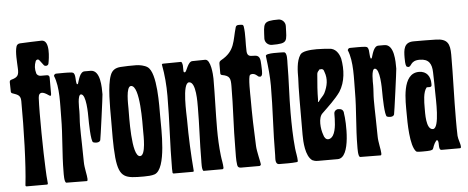

<svg xmlns="http://www.w3.org/2000/svg" viewBox="-49 -837 2335 957"><g transform="rotate(-5 1118.5 -358.5)"><path d="M148 -618C150 -622 154 -625 158 -625C162 -625 165 -623 167 -620L186 -595C189 -591 193 -590 197 -590C203 -590 209 -594 210 -600C215 -624 230 -718 185 -717C151 -716 116 -715 78 -713C69 -713 61 -707 59 -699C50 -671 55 -622 56 -591C58 -556 52 -545 18 -536C12 -534 10 -530 10 -524L11 -476C11 -473 13 -471 16 -469C38 -460 59 -459 59 -426C60 -286 55 -108 43 -6C43 -2 45 0 49 0H149C154 0 155 -2 155 -6C152 -32 151 -56 150 -80C146 -160 143 -358 147 -434C148 -450 154 -458 165 -458C173 -458 184 -453 198 -443C206 -437 210 -438 210 -449V-530C210 -539 205 -543 196 -543H166C157 -543 147 -549 145 -558C139 -579 140 -598 148 -618Z M238 -56C238 -48 236 -1 248 -1L350 0L353 -2C353 -4 354 -7 354 -10C354 -27 343 -67 343 -96C343 -157 340 -218 340 -279C340 -303 343 -327 343 -351C343 -365 340 -433 358 -433C385 -433 385 -333 385 -312C385 -294 386 -195 398 -190C403 -188 409 -187 414 -187C422 -187 431 -189 434 -197C436 -202 465 -415 465 -424C465 -459 466 -546 416 -546H386C362 -546 354 -504 348 -487L345 -485L342 -486C338 -497 339 -515 337 -527C335 -538 332 -545 320 -546C296 -548 271 -547 246 -547C238 -547 236 -545 232 -537C257 -478 250 -391 250 -328C250 -237 238 -146 238 -56Z M651 -224C651 -203 655 -101 625 -101C581 -101 588 -309 588 -343C588 -362 584 -453 610 -453C656 -453 651 -258 651 -224ZM635 2C653 2 675 1 689 -4C751 -26 742 -229 742 -287C742 -340 747 -508 701 -539C687 -549 661 -554 644 -554C618 -554 592 -554 566 -552C541 -550 524 -540 515 -516C495 -465 497 -357 497 -300C497 -235 495 -168 501 -104C512 0 544 2 635 2Z M878 -500C877 -505 877 -509 877 -514C877 -526 878 -538 872 -549L869 -551L777 -550L773 -547V-546C783 -493 787 -442 787 -388C787 -267 778 -145 778 -24C778 -17 779 -10 779 -3L783 0H882L885 -3C878 -89 874 -174 874 -261C874 -285 864 -446 900 -446C936 -446 933 -341 933 -318C933 -230 927 -143 927 -55C927 -45 924 -4 934 0H1029C1031 -1 1034 -3 1034 -6C1034 -26 1028 -49 1026 -69C1021 -113 1019 -157 1019 -201C1019 -285 1023 -370 1023 -454C1023 -474 1018 -551 990 -551C969 -551 947 -550 926 -550C902 -550 893 -498 884 -498H880Z M1199 -339C1199 -357 1196 -448 1206 -456C1209 -459 1214 -460 1219 -460C1230 -460 1239 -452 1247 -445C1249 -444 1253 -443 1255 -443C1270 -443 1267 -471 1267 -482C1267 -495 1266 -508 1265 -521C1259 -577 1202 -524 1199 -575C1197 -615 1202 -660 1196 -699C1195 -705 1192 -709 1186 -709C1176 -709 1160 -713 1156 -700C1136 -633 1142 -582 1069 -542C1062 -538 1059 -533 1059 -525V-477C1059 -472 1062 -469 1067 -468C1106 -461 1109 -447 1109 -410C1109 -306 1101 -202 1101 -98C1101 -71 1099 -42 1103 -16C1104 -5 1110 0 1121 0H1213C1217 0 1221 -4 1221 -8C1221 -16 1206 -74 1205 -101C1201 -180 1199 -260 1199 -339Z M1371 -719C1291 -719 1297 -707 1293 -630C1293 -611 1309 -596 1328 -596C1410 -596 1402 -606 1405 -683C1406 -702 1390 -719 1371 -719ZM1305 -394C1305 -278 1296 -163 1296 -47C1296 -31 1290 -1 1313 -1C1341 -1 1372 0 1400 -3C1403 -3 1406 -5 1406 -8C1406 -29 1400 -51 1398 -72C1392 -131 1391 -192 1391 -251C1391 -333 1397 -414 1397 -496C1397 -509 1402 -554 1383 -554C1369 -554 1293 -559 1293 -544C1293 -541 1294 -538 1294 -535C1300 -487 1305 -442 1305 -394Z M1567 -333C1560 -320 1547 -310 1540 -299C1533 -289 1530 -289 1533 -303C1533 -340 1536 -385 1540 -426C1540 -436 1543 -443 1550 -449C1550 -453 1553 -453 1553 -453C1567 -456 1574 -453 1577 -439C1591 -402 1584 -368 1567 -333ZM1478 -6C1485 -3 1492 0 1506 0H1605C1673 0 1663 -187 1656 -224C1656 -241 1645 -248 1632 -248H1625C1615 -245 1608 -238 1608 -228C1608 -197 1608 -146 1591 -119C1584 -108 1575 -103 1566 -103C1556 -103 1547 -112 1543 -129C1533 -156 1526 -214 1550 -235C1581 -265 1618 -299 1642 -333C1673 -381 1676 -443 1666 -497C1659 -524 1642 -552 1608 -552C1595 -553 1572 -555 1548 -555C1513 -555 1475 -551 1465 -535C1444 -504 1444 -453 1444 -419C1441 -371 1441 -279 1441 -136C1441 -102 1444 -30 1478 -6Z M1708 -56C1708 -48 1706 -1 1718 -1L1820 0L1823 -2C1823 -4 1824 -7 1824 -10C1824 -27 1813 -67 1813 -96C1813 -157 1810 -218 1810 -279C1810 -303 1813 -327 1813 -351C1813 -365 1810 -433 1828 -433C1855 -433 1855 -333 1855 -312C1855 -294 1856 -195 1868 -190C1873 -188 1879 -187 1884 -187C1892 -187 1901 -189 1904 -197C1906 -202 1935 -415 1935 -424C1935 -459 1936 -546 1886 -546H1856C1832 -546 1824 -504 1818 -487L1815 -485L1812 -486C1808 -497 1809 -515 1807 -527C1805 -538 1802 -545 1790 -546C1766 -548 1741 -547 1716 -547C1708 -547 1706 -545 1702 -537C1727 -478 1720 -391 1720 -328C1720 -237 1708 -146 1708 -56Z M2106 -51C2121 -48 2104 -1 2125 -1H2215C2221 -1 2222 -3 2222 -8C2222 -24 2211 -46 2210 -64C2209 -91 2209 -117 2209 -144C2209 -252 2214 -361 2214 -469C2214 -525 2202 -550 2143 -551C2106 -552 2070 -552 2033 -552C1984 -552 1981 -515 1981 -474C1981 -462 1981 -441 1986 -431C1988 -429 1993 -427 1996 -427C2013 -427 2007 -458 2055 -458C2101 -458 2115 -432 2116 -390C2117 -356 2118 -322 2118 -288C2118 -260 2126 -108 2091 -108C2055 -108 2059 -192 2059 -218C2059 -246 2059 -297 2078 -318H2096L2102 -322C2103 -326 2103 -330 2103 -334C2103 -370 2085 -398 2046 -398C1959 -398 1967 -256 1967 -197C1967 -154 1967 -34 1998 -4C2001 -1 2023 -1 2028 -1C2107 -1 2068 -6 2103 -50Z"/></g></svg>

Font: DisSenso
Style: Regular
Weight: 400
Version: Version 1.150